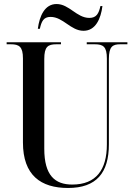

<svg xmlns="http://www.w3.org/2000/svg" viewBox="-20 -924 666 954"><path d="M395 -771C455 -771 481 -831 489 -894H479C471 -858 460 -835 424 -835C361 -835 324 -904 261 -904C202 -904 176 -844 168 -781H178C186 -817 196 -840 231 -840C294 -840 331 -771 395 -771ZM318 10C459 10 521 -65 521 -207V-631C521 -692 539 -704 577 -704H613V-714H411V-704H451C493 -704 511 -692 511 -633V-206C511 -81 458 -7 339 -7C254 -7 200 -51 200 -185V-631C200 -692 218 -704 260 -704H283V-714H13V-704H34C75 -704 94 -692 94 -634V-216C94 -53 183 10 318 10Z"/></svg>

Font: Noto Serif Display Condensed Medium
Style: Regular
Weight: 500
Width: 3
Designer: Monotype Design Team
Foundry: Monotype Imaging Inc.
Version: Version 2.009